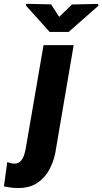

<svg xmlns="http://www.w3.org/2000/svg" viewBox="-124 -763 531 999"><path d="M102.5 -528.3H259.3L168 7.3Q160.6 63.5 137.2 110.8Q113.8 158.2 72.5 187Q31.2 215.8 -30.8 215.3Q-49.3 215.3 -67.4 212.9Q-85.4 210.4 -103.5 207L-86.4 80.6Q-76.7 84 -66.7 86.2Q-56.6 88.4 -46.9 88.4Q-26.9 87.9 -15.4 74.2Q-3.9 60.5 2 41.7Q7.8 22.9 10.3 7.3ZM141.6 -740.2 184.1 -675.3 250.5 -739.7 387.2 -742.7V-732.4L232.9 -596.7H134.3L11.7 -733.4L11.2 -743.2Z"/></svg>

Font: Roboto Condensed Black
Style: Italic
Weight: 900
Italic angle: -12°
Designer: Christian Robertson
Foundry: Google
Version: Version 3.008; 2023